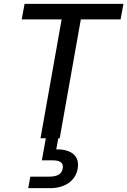

<svg xmlns="http://www.w3.org/2000/svg" viewBox="-20 -720 663 1000"><path d="M191 0 301 -619H93L108 -700H623L608 -619H401L291 0ZM127 260 138 200H237Q269 200 286.5 189Q304 178 307 155Q310 135 296.5 125Q283 115 252 115H198L220 -7H285L273 58Q309 57 336.5 67.5Q364 78 377 100Q390 122 385 156Q380 189 360 212.5Q340 236 309.5 248Q279 260 243 260Z"/></svg>

Font: DM Sans 10pt Medium
Style: Italic
Weight: 500
Italic angle: -10°
Version: Version 4.004;gftools[0.9.30]